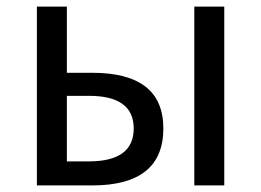

<svg xmlns="http://www.w3.org/2000/svg" viewBox="-20 -563 793 583"><path d="M92 -543H183V-342H260Q476 -342 476 -173Q476 0 260 0H92ZM250 -73Q386 -73 386 -173Q386 -272 250 -272H183V-73ZM570 -543H661V0H570Z"/></svg>

Font: 思源黑体R
Style: Regular
Weight: 400
Designer: Ryoko NISHIZUKA  (kana & ideographs); Paul D. Hunt (Latin, Greek & Cyrillic); Wenlong ZHANG  (bopomofo); Sandoll Communi
Foundry: Adobe Systems Incorporated
Version: Version 1.00 June 24, 2014, initial release